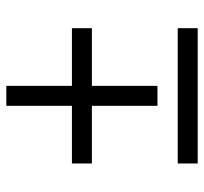

<svg xmlns="http://www.w3.org/2000/svg" viewBox="-39 -614 644 606"><g transform="rotate(-90 283.0 -311.0)"><path d="M252 -136V-343H70V-406H252V-613H315V-406H497V-343H315V-136ZM70 -9V-72H497V-9Z"/></g></svg>

Font: Archivo SemiCondensed Light
Style: Regular
Weight: 300
Width: 4
Designer: Hector Gatti
Foundry: Omnibus-Type
Version: Version 2.001